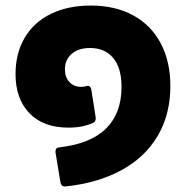

<svg xmlns="http://www.w3.org/2000/svg" viewBox="-20 -549 671 692"><path d="M213 123Q201 123 198 109L180 0V-4Q180 -17 195 -18Q307 -31 362.5 -86Q418 -141 418 -236Q418 -304 388 -340Q358 -376 305 -376Q263 -376 238.5 -355Q214 -334 214 -299Q214 -271 230 -253.5Q246 -236 273 -236Q283 -236 293 -239L297 -240Q306 -239 309 -227L325 -125V-122Q325 -110 315 -106Q278 -89 227 -89Q136 -89 86 -141Q36 -193 36 -282Q36 -357 69 -413Q102 -469 163.5 -499Q225 -529 307 -529Q395 -529 459.5 -494Q524 -459 559 -393.5Q594 -328 594 -239Q594 -137 548.5 -59.5Q503 18 417.5 64.5Q332 111 216 123Z"/></svg>

Font: LINE Seed Sans TH App ExtraBold
Style: Regular
Weight: 800
Designer: Dalton Maag Ltd | Thai characters by Cadson Demak Co.,Ltd.
Foundry: Dalton Maag Ltd
Version: Version 1.003